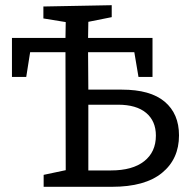

<svg xmlns="http://www.w3.org/2000/svg" viewBox="-20 -719 748 739"><path d="M449 -374Q559 -374 614 -327.5Q669 -281 669 -198Q669 -107 603.5 -53.5Q538 0 411 0H148V-46L233 -64L232 -518H96L81 -423H26V-573H232L233 -634L147 -648V-694L410 -699V-653L320 -635L319 -573H567V-423H513L497 -518H319L320 -374ZM407 -63Q490 -63 535 -98.5Q580 -134 580 -197Q580 -253 542.5 -284.5Q505 -316 434 -316H320V-63Z"/></svg>

Font: Bitter Pro
Style: Regular
Weight: 400
Designer: Sol Matas, and Bitter project Authors
Foundry: Sol Matas
Version: Version 1.010